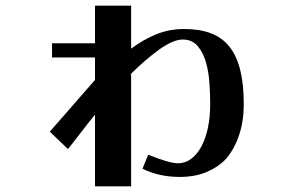

<svg xmlns="http://www.w3.org/2000/svg" viewBox="-20 -556 1040 675"><path d="M314 99V-153Q287 -120 263.5 -89Q240 -58 219 -32L155 -93L314 -275V-354H163V-404H314V-536H441V-385Q484 -417 529.5 -435.5Q575 -454 627 -454Q682 -454 721.5 -439Q761 -424 786.5 -392Q812 -360 824.5 -310Q837 -260 837 -190Q837 -131 821 -82.5Q805 -34 776 1Q748 31 707 48.5Q666 66 612 66Q539 66 481 37L501 -12Q536 2 562.5 10Q589 18 606 18Q631 18 652 2.5Q673 -13 688 -41Q703 -69 711 -107Q719 -145 719 -190Q719 -222 716.5 -261.5Q714 -301 704.5 -335.5Q695 -370 675.5 -393.5Q656 -417 622 -417Q605 -417 583.5 -407.5Q562 -398 538.5 -381Q515 -364 489.5 -342Q464 -320 438 -294H441V99Z"/></svg>

Font: Cafe24 ClassicType
Style: Regular
Weight: 400
Designer: Cafe24 thkim, hmlim, mnelim & 4IR
Foundry: Cafe24
Version: Version 1.000